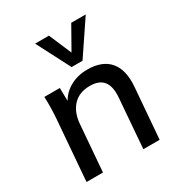

<svg xmlns="http://www.w3.org/2000/svg" viewBox="-181 -898 955 1021"><g transform="rotate(-30 296.5 -387.0)"><path d="M53 0 82 -362Q88 -433 85 -504H180L182 -402H171Q193 -456 242 -486Q291 -516 355 -516Q446 -516 490.5 -464Q535 -412 527 -311L502 0H402L426 -305Q431 -370 405.5 -402Q380 -434 324 -434Q258 -434 220.5 -394.5Q183 -355 177 -287L154 0ZM406 -774H495L357 -569H290L184 -774H269L328 -636Z"/></g></svg>

Font: Muli SemiBold
Style: Italic
Weight: 600
Italic angle: -4.541°
Designer: Vernon Adams
Foundry: Vernon Adams
Version: Version 2.100; ttfautohint (v1.8.1.43-b0c9)